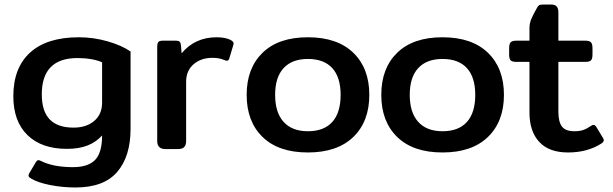

<svg xmlns="http://www.w3.org/2000/svg" viewBox="-20 -660 2712 850"><path d="M117 130Q101 121 109 108L138 59Q144 49 150 49Q154 49 160 52Q215 80 303 80Q370 80 401 48Q432 16 432 -60Q404 -30 366.5 -15.5Q329 -1 276 -1Q164 -1 101.5 -62Q39 -123 39 -234Q39 -360 113.5 -427.5Q188 -495 329 -495Q394 -495 456.5 -477Q519 -459 558 -432V-89Q558 32 499 101Q440 170 314 170Q256 170 201 159Q146 148 117 130ZM432 -206V-384Q413 -393 384 -398Q355 -403 323 -403Q165 -403 165 -242Q165 -168 200 -131.5Q235 -95 306 -95Q362 -95 397 -124.5Q432 -154 432 -206Z M676 -36V-453Q676 -468 681 -474Q686 -480 702 -480H759Q770 -480 775 -475.5Q780 -471 781 -460L784 -424Q843 -495 939 -495Q983 -495 1006 -480Q1012 -476 1013.5 -471.5Q1015 -467 1013 -461L995 -401Q992 -391 984 -391L976 -393Q952 -404 921 -404Q870 -404 837 -375.5Q804 -347 804 -298V-36Q804 -18 795.5 -9Q787 0 766 0H714Q694 0 685 -9Q676 -18 676 -36Z M1072 -240Q1072 -358 1142.5 -426.5Q1213 -495 1343 -495Q1473 -495 1544 -426.5Q1615 -358 1615 -240Q1615 -122 1544 -53.5Q1473 15 1343 15Q1213 15 1142.5 -53.5Q1072 -122 1072 -240ZM1488 -240Q1488 -318 1451 -358.5Q1414 -399 1343 -399Q1273 -399 1235.5 -358.5Q1198 -318 1198 -240Q1198 -162 1235.5 -120.5Q1273 -79 1343 -79Q1414 -79 1451 -120Q1488 -161 1488 -240Z M1668 -240Q1668 -358 1738.5 -426.5Q1809 -495 1939 -495Q2069 -495 2140 -426.5Q2211 -358 2211 -240Q2211 -122 2140 -53.5Q2069 15 1939 15Q1809 15 1738.5 -53.5Q1668 -122 1668 -240ZM2084 -240Q2084 -318 2047 -358.5Q2010 -399 1939 -399Q1869 -399 1831.5 -358.5Q1794 -318 1794 -240Q1794 -162 1831.5 -120.5Q1869 -79 1939 -79Q2010 -79 2047 -120Q2084 -161 2084 -240Z M2324 -162V-386H2267Q2247 -386 2240.5 -393Q2234 -400 2234 -419V-446Q2234 -465 2240.5 -472.5Q2247 -480 2267 -480H2324V-535Q2324 -556 2331.5 -574.5Q2339 -593 2355 -621Q2361 -633 2366.5 -636.5Q2372 -640 2386 -640H2419Q2437 -640 2444.5 -631.5Q2452 -623 2452 -606V-480H2570Q2590 -480 2596.5 -472.5Q2603 -465 2603 -446V-419Q2603 -400 2596.5 -393Q2590 -386 2570 -386H2452V-166Q2452 -120 2468 -99.5Q2484 -79 2523 -79Q2546 -79 2562 -84.5Q2578 -90 2597 -103Q2602 -107 2608 -107Q2614 -107 2620 -98L2649 -50Q2653 -45 2653 -39Q2653 -32 2643 -25Q2581 15 2495 15Q2410 15 2367 -32Q2324 -79 2324 -162Z"/></svg>

Font: Mitr
Style: Regular
Weight: 400
Designer: Thanarat Vachiruckul
Foundry: Cadson Demak
Version: Version 1.003